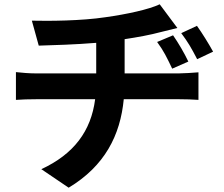

<svg xmlns="http://www.w3.org/2000/svg" viewBox="-20 -802 1040 892"><path d="M970 -562C949 -600 920 -647 895 -682L822 -648C854 -605 868 -581 896 -527ZM710 -607C742 -563 754 -537 780 -483L855 -516C836 -556 809 -602 784 -638ZM559 -461V-620C619 -629 679 -640 727 -653C744 -657 770 -664 804 -672L722 -782C671 -758 570 -736 470 -722C359 -705 205 -704 128 -706L160 -590C227 -592 331 -595 427 -603V-461H146C115 -461 81 -464 54 -467V-338C80 -340 117 -341 147 -341H422C403 -193 323 -86 172 -16L299 70C467 -31 539 -174 555 -341H814C841 -341 875 -340 902 -338V-466C879 -464 832 -461 811 -461Z"/></svg>

Font: Source Han Sans SC Bold
Style: Regular
Weight: 700
Designer: Ryoko NISHIZUKA (kana & ideographs); Paul D. Hunt (Latin, Greek & Cyrillic); Wenlong ZHANG (bopomofo); Sandoll Communica
Foundry: Adobe Systems Incorporated
Version: Version 1.001;PS 1.001;hotconv 1.0.78;makeotf.lib2.5.61930